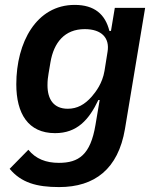

<svg xmlns="http://www.w3.org/2000/svg" viewBox="-20 -548 640 780"><path d="M220.2 212C365.1 212 460.2 138.1 487.6 -23.8L569.6 -516H446.4L430.8 -422.2H424.4C407.7 -489.7 364 -528.1 283.4 -528.1C127.5 -528.1 46.2 -375.4 46.2 -205.6C46.2 -87 94.1 -7.1 203.8 -7.1C293.3 -7.1 341.3 -61.4 379.6 -141.7H384.9L367.9 -40.8C347.7 81 299.7 113.6 219.1 113.6C167.3 113.6 125.4 97.7 95.2 60.4L19.2 137.8C66.1 193.9 128.2 212 220.2 212ZM172.9 -201.7C172.9 -220.2 174.7 -235.1 177.2 -248.9L185 -295.1C198.5 -375 242.5 -429.7 324.2 -429.7C393.1 -429.7 426.5 -393.5 416.9 -337.4L404.5 -259.9C396 -209.5 369.7 -175.4 352.6 -155.5C324.2 -123.2 293.7 -106.2 255.3 -106.2C197.8 -106.2 172.9 -144.9 172.9 -201.7Z"/></svg>

Font: Margiela Mono Italic SmBold It
Style: Regular
Weight: 600
Designer: Mike Abbink, Paul van der Laan, Pieter van Rosmalen
Foundry: Bold Monday
Version: Version 2.003 2021